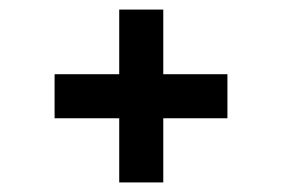

<svg xmlns="http://www.w3.org/2000/svg" viewBox="-20 -500 591 401"><path d="M94 -253V-345H229V-480H321V-345H455V-253H321V-119H229V-253Z"/></svg>

Font: XXII Aven Bold
Style: Regular
Weight: 700
Designer: Lecter Johnson
Foundry: Doubletwo Studios
Version: Version 1.001